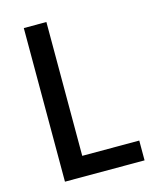

<svg xmlns="http://www.w3.org/2000/svg" viewBox="-109 -788 695 862"><g transform="rotate(-15 239.0 -357.0)"><path d="M85 0H455V-92H190V-714H85Z"/></g></svg>

Font: Noto Sans Lao Looped SemiCondensed Medium
Style: Regular
Weight: 500
Width: 4
Designer: Mark Frömberg, Ben Mitchell
Foundry: The Fontpad Ltd
Version: Version 1.002